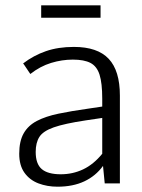

<svg xmlns="http://www.w3.org/2000/svg" viewBox="-20 -685 529 717"><path d="M194.8 12.2Q156.2 12.2 123.5 -0.2Q90.8 -12.7 71.3 -40Q51.8 -67.4 51.8 -110.8Q51.8 -157.7 68.4 -187Q85 -216.3 117.7 -233.4Q150.4 -250.5 198.5 -260.5Q246.6 -270.5 309.6 -279.3L361.8 -287.1V-316.4Q361.8 -374.5 351.8 -406Q341.8 -437.5 317.9 -450Q293.9 -462.4 252 -462.4Q211.4 -462.4 170.7 -450Q129.9 -437.5 93.3 -408.7Q93.3 -408.7 89.1 -414.8Q85 -420.9 79.8 -428.7Q74.7 -436.5 70.6 -442.4Q66.4 -448.2 66.4 -448.2Q105.5 -478 151.4 -493.9Q197.3 -509.8 255.9 -509.8Q344.2 -509.8 386 -465.3Q427.7 -420.9 427.7 -328.1V0H371.1L364.7 -65.4Q337.4 -27.8 294.9 -7.8Q252.4 12.2 194.8 12.2ZM207 -34.2Q251.5 -34.2 290.3 -52.5Q329.1 -70.8 361.8 -110.8V-244.6L299.8 -235.4Q221.2 -223.6 180.9 -209.5Q140.6 -195.3 127 -173.6Q113.3 -151.9 113.3 -117.7Q113.3 -72.8 136 -53.5Q158.7 -34.2 207 -34.2ZM133.8 -618.7V-665H355.5V-618.7Z"/></svg>

Font: Pontano Sans Light
Style: Regular
Weight: 300
Designer: Vernon Adams
Foundry: Vernon Adams
Version: Version 2.001